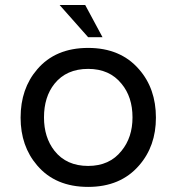

<svg xmlns="http://www.w3.org/2000/svg" viewBox="-20 -731 707 769"><path d="M333 -539.1Q202.1 -539.1 128.9 -453.1Q62.5 -376 62.5 -259.8Q62.5 -145.5 128.9 -68.4Q202.1 17.6 333 17.6Q462.9 17.6 537.1 -68.4Q604.5 -145.5 604.5 -259.8Q604.5 -376 537.1 -453.1Q462.9 -539.1 333 -539.1ZM333 -455.1Q418.9 -455.1 466.8 -395.5Q510.7 -342.8 510.7 -260.7Q510.7 -180.7 466.8 -127Q418.9 -66.4 333 -66.4Q246.1 -66.4 198.2 -127Q156.2 -180.7 156.2 -260.7Q156.2 -342.8 198.2 -395.5Q246.1 -455.1 333 -455.1ZM218.8 -710.9 333 -582H390.6L321.3 -710.9Z"/></svg>

Font: Gungsuh
Style: Regular
Weight: 400
Version: Version 2.21